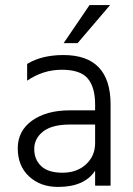

<svg xmlns="http://www.w3.org/2000/svg" viewBox="-20 -732 526 757"><path d="M286 -562H231L333 -712H414ZM209 5Q139 5 94.5 -36.5Q50 -78 50 -147Q50 -216 106.5 -256.5Q163 -297 256 -297H355V-320Q355 -388 326 -422.5Q297 -457 223.5 -457Q150 -457 87 -414V-480Q145 -515 230 -515Q416 -515 416 -320V0H355V-59Q313 5 209 5ZM355 -168V-241H256Q185 -241 150 -213.5Q115 -186 115 -144.5Q115 -103 142.5 -77Q170 -51 226.5 -51Q283 -51 319 -84Q355 -117 355 -168Z"/></svg>

Font: Hind Colombo Light
Style: Regular
Weight: 300
Designer: Jyotish Sonowal, Aditi Pimprikar
Foundry: Indian Type Foundry
Version: Version 1.000;PS 1.0;hotconv 1.0.86;makeotf.lib2.5.63406; tt